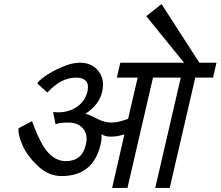

<svg xmlns="http://www.w3.org/2000/svg" viewBox="-20 -920 1080 940"><path d="M371 -613Q430 -613 462 -572Q494 -532 480 -470Q465 -406 398 -363Q418 -359 455 -339Q490 -320 526 -320Q558 -320 607 -338L654 -540H552L569 -613H881L696 -841L771 -900L956 -613H1040L1023 -540H936L811 0H740L865 -540H729L604 0H529L589 -262Q588 -262 566 -256Q547 -251 522 -251Q494 -251 477 -263Q479 -239 472 -211Q436 -58 281 -58Q219 -58 168 -105Q115 -154 91 -207Q67 -262 71 -292L137 -327Q146 -301 162 -263Q174 -235 193 -203Q214 -169 242 -150Q270 -131 301 -131Q382 -131 400 -211Q412 -259 387 -290Q363 -320 314 -320Q270 -320 252 -311L240 -371Q260 -371 263 -370Q318 -370 357 -397Q396 -424 408 -471Q423 -539 353 -540Q278 -540 212 -467L163 -511Q166 -522 198 -545Q231 -569 281 -591Q331 -613 371 -613Z"/></svg>

Font: Miedinger
Style: Italic
Weight: 400
Italic angle: -13°
Version: Version 001.000